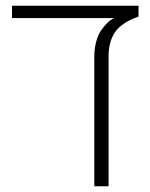

<svg xmlns="http://www.w3.org/2000/svg" viewBox="-20 -650 523 670"><path d="M463.4 -629.9V-592.3Q446.3 -585.9 433.3 -579.8Q420.4 -573.7 405.5 -562.5Q390.6 -551.3 380.9 -537.1Q358.9 -503.9 358.9 -453.1V0H309.1V-453.1Q309.1 -481.9 316.2 -506.3Q323.2 -530.8 333.5 -544.9Q354.5 -574.2 371.1 -583L377.9 -586.9H22V-629.9Z"/></svg>

Font: Open Sans Hebrew Light
Style: Regular
Weight: 300
Foundry: Ascender Corporation, Yanek Iontef
Version: Version 2.001;PS 002.001;hotconv 1.0.70;makeotf.lib2.5.58329